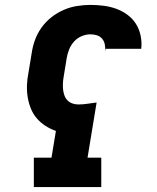

<svg xmlns="http://www.w3.org/2000/svg" viewBox="-20 -763 640 783"><path d="M118 0V-120H190L208 -229Q185 -237 165 -250Q145 -263 130 -280.5Q115 -298 106 -320Q97 -342 93 -366.5Q89 -391 90 -416Q91 -441 96 -466L109 -545Q113 -573 122.5 -599.5Q132 -626 149 -650Q166 -674 189.5 -692.5Q213 -711 239.5 -722.5Q266 -734 294 -738.5Q322 -743 349 -743Q376 -743 403 -739.5Q430 -736 454.5 -727Q479 -718 500 -702.5Q521 -687 534.5 -665.5Q548 -644 553.5 -617.5Q559 -591 556 -564H411L409 -554Q410 -568 407.5 -581.5Q405 -595 396.5 -605Q388 -615 375.5 -619Q363 -623 349 -623Q331 -623 313 -615.5Q295 -608 282 -593.5Q269 -579 262 -561.5Q255 -544 252 -526L239 -446Q237 -434 236.5 -421Q236 -408 237.5 -396Q239 -384 243 -373Q247 -362 255.5 -353.5Q264 -345 275.5 -341Q287 -337 300 -337Q319 -337 337.5 -340Q356 -343 374 -345L337 -120H393V0Z"/></svg>

Font: Iosevka Slab HvExObl
Style: Regular
Weight: 900
Width: 7
Italic angle: -9°
Monospace: yes
Designer: Belleve Invis
Foundry: Belleve Invis
Version: Version 11.1.1; ttfautohint (v1.8.3)